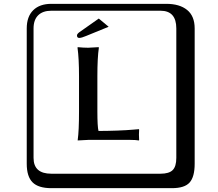

<svg xmlns="http://www.w3.org/2000/svg" viewBox="-20 -774 1140 1006"><path d="M497.6 -676.8 549.3 -633.8 430.7 -585.4Q408.2 -575.7 395.5 -575.2Q383.3 -575.2 383.3 -588.4Q383.3 -595.7 395.5 -605ZM490.2 -190.9Q490.2 -109.9 496.1 -87.9Q541 -87.9 594 -89.8Q647 -91.8 677.7 -94.7L708 -97.2L709 -94.2Q708 -88.4 708 -68.8Q708 -50.8 709 -41L708 -38.1Q689.9 -41 663.1 -41H441.9L387.2 -38.1V-41Q394 -87.9 394 -190.9V-374Q394 -468.3 386.2 -523.9L387.2 -526.9Q417 -523.9 441.9 -523.9L497.1 -526.9L498 -523.9Q490.2 -472.2 490.2 -374ZM249 -717.8Q204.1 -717.8 179.9 -693.8Q155.8 -669.9 155.8 -625V53.2Q155.8 136.2 249 136.2H820.8Q865.7 136.2 884.8 117.2Q903.8 98.1 903.8 53.2V-625Q903.8 -717.8 820.8 -717.8ZM1000 84Q1000 152.8 973.4 182.4Q946.8 211.9 880.9 211.9H249Q181.2 211.9 150.6 181.4Q120.1 150.9 120.1 84V-625Q120.1 -687 154.1 -720.5Q188 -753.9 249 -753.9H851.1Q920.9 -753.9 960.4 -721.9Q1000 -689.9 1000 -625Z"/></svg>

Font: Linux Biolinum Keyboard
Style: Regular
Weight: 700
Designer: Philipp H. Poll
Foundry: Philipp H. Poll
Version: Version 0.6.1 ; ttfautohint (v0.9)